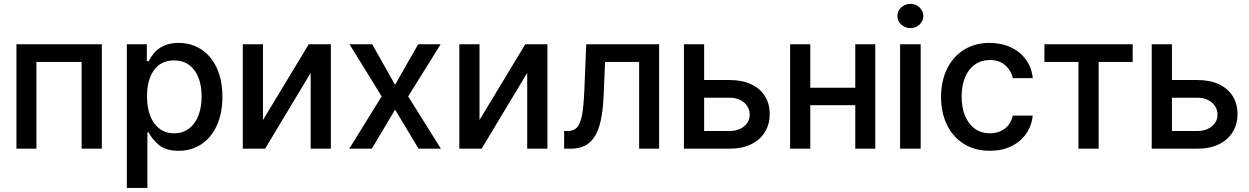

<svg xmlns="http://www.w3.org/2000/svg" viewBox="-20 -755 6344 975"><path d="M63.5 -530.3H497.1V0H394.5V-440.4H165V0H63.5Z M624 -530.3H725.6V-444.3H734.4Q747.6 -468.3 764.2 -487.8Q780.8 -507.3 811.3 -522.2Q841.8 -537.1 886.7 -537.1Q951.2 -537.1 1001.7 -504.4Q1052.2 -471.7 1080.8 -409.9Q1109.4 -348.1 1109.4 -263.7Q1109.4 -179.7 1081.1 -117.7Q1052.7 -55.7 1002.4 -22.5Q952.1 10.7 887.7 10.7Q824.2 10.7 789.6 -16.8Q754.9 -44.4 734.4 -83H728.5V199.2H624ZM864.3 -78.1Q908.7 -78.1 940.2 -102.3Q971.7 -126.5 987.8 -168.9Q1003.9 -211.4 1003.9 -265.6Q1003.9 -318.8 988 -360.1Q972.2 -401.4 940.7 -424.8Q909.2 -448.2 864.3 -448.2Q797.9 -448.2 762.2 -399.2Q726.6 -350.1 726.6 -265.6Q726.6 -209.5 742.7 -167.2Q758.8 -125 789.8 -101.6Q820.8 -78.1 864.3 -78.1Z M1547.9 -530.3H1660.2V0H1557.6V-384.8L1326.2 0H1212.9V-530.3H1315.4V-145.5Z M1986.3 -324.2 2103.5 -530.3H2217.8L2052.7 -265.6L2218.8 0H2105.5L1986.3 -198.2L1868.2 0H1753.9L1918 -265.6L1754.9 -530.3H1870.1Z M2647.5 -530.3H2759.8V0H2657.2V-384.8L2425.8 0H2312.5V-530.3H2415V-145.5Z M2844.7 -89.8H2863.3Q2893.6 -89.8 2910.2 -107.7Q2926.8 -125.5 2935.3 -169.2Q2943.8 -212.9 2947.3 -295.9L2957 -530.3H3327.1V0H3225.6V-440.4H3052.7L3044.9 -260.7Q3040.5 -169.9 3022.9 -113.3Q3005.4 -56.6 2970.5 -28.3Q2935.5 0 2877.9 0H2844.7Z M3888.7 -175.8Q3888.7 -125 3864.7 -85.2Q3840.8 -45.4 3794.9 -22.7Q3749 0 3685.5 0H3453.1V-530.3H3555.7V-348.6H3685.5Q3749 -348.6 3794.9 -326.9Q3840.8 -305.2 3864.7 -266.1Q3888.7 -227.1 3888.7 -175.8ZM3685.5 -89.8Q3714.4 -89.8 3737.5 -100.3Q3760.7 -110.8 3773.9 -129.9Q3787.1 -148.9 3787.1 -172.9Q3787.1 -197.3 3773.9 -217Q3760.7 -236.8 3737.5 -247.8Q3714.4 -258.8 3685.5 -258.8H3555.7V-89.8Z M4094.7 -309.6H4323.2V-530.3H4424.8V0H4323.2V-220.7H4094.7V0H3992.2V-530.3H4094.7Z M4550.8 -530.3H4655.3V0H4550.8ZM4537.1 -673.8Q4537.1 -690.4 4546.1 -704.6Q4555.2 -718.8 4570.6 -727.1Q4585.9 -735.4 4603.5 -735.4Q4621.1 -735.4 4636 -727.1Q4650.9 -718.8 4659.9 -704.6Q4668.9 -690.4 4668.9 -673.8Q4668.9 -657.2 4659.9 -643.1Q4650.9 -628.9 4636 -620.6Q4621.1 -612.3 4603.5 -612.3Q4585.9 -612.3 4570.6 -620.6Q4555.2 -628.9 4546.1 -643.1Q4537.1 -657.2 4537.1 -673.8Z M4758.8 -262.7Q4758.8 -343.3 4789.3 -405.5Q4819.8 -467.8 4875.5 -502.4Q4931.2 -537.1 5004.9 -537.1Q5064.9 -537.1 5112.8 -514.9Q5160.6 -492.7 5189.9 -452.1Q5219.2 -411.6 5224.6 -358.4H5123Q5114.3 -397.9 5084 -424.1Q5053.7 -450.2 5006.8 -450.2Q4963.9 -450.2 4931.4 -427.7Q4898.9 -405.3 4881.1 -363.5Q4863.3 -321.8 4863.3 -265.6Q4863.3 -208 4881.1 -165.8Q4898.9 -123.5 4931.2 -100.8Q4963.4 -78.1 5006.8 -78.1Q5051.3 -78.1 5082.5 -101.8Q5113.8 -125.5 5123 -168H5224.6Q5218.8 -116.2 5190.7 -75.7Q5162.6 -35.2 5115.2 -12.2Q5067.9 10.7 5006.8 10.7Q4931.2 10.7 4875 -24.2Q4818.8 -59.1 4788.8 -121.1Q4758.8 -183.1 4758.8 -262.7Z M5283.7 -530.3H5731.9V-440.4H5559.1V0H5456.5V-440.4H5283.7Z M6264.2 -175.8Q6264.2 -125 6240.2 -85.2Q6216.3 -45.4 6170.4 -22.7Q6124.5 0 6061 0H5828.6V-530.3H5931.2V-348.6H6061Q6124.5 -348.6 6170.4 -326.9Q6216.3 -305.2 6240.2 -266.1Q6264.2 -227.1 6264.2 -175.8ZM6061 -89.8Q6089.8 -89.8 6113 -100.3Q6136.2 -110.8 6149.4 -129.9Q6162.6 -148.9 6162.6 -172.9Q6162.6 -197.3 6149.4 -217Q6136.2 -236.8 6113 -247.8Q6089.8 -258.8 6061 -258.8H5931.2V-89.8Z"/></svg>

Font: Pretendard Medium
Style: Regular
Weight: 500
Designer: Base glyphs from Inter by Rasmus Andersson; Hangeul glyphs from Noto Sans CJK(Source Han Sans) by Jang Soo-young and Kan
Foundry: Kil Hyung-jin
Version: Version 1.309